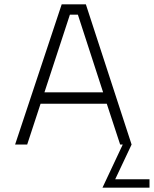

<svg xmlns="http://www.w3.org/2000/svg" viewBox="-20 -670 713 890"><path d="M590 0 378 -650H266L50 0H106L168 -189H475L537 0H549L455 200H673V161H514ZM186 -242 304 -602H341L458 -242Z"/></svg>

Font: Grotesk 01 Extrafine
Style: Bold
Weight: 400
Designer: Frank Adebiaye, contributions by Jérémy Landes, Ariel Martín Pérez
Foundry: Velvetyne Type Foundry
Version: Version 3.000;Glyphs 3.1.2 (3150)